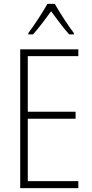

<svg xmlns="http://www.w3.org/2000/svg" viewBox="-20 -968 475 988"><path d="M262 -948H224C200 -905 154 -835 126 -798V-791H150C179 -823 216 -873 243 -910C271 -872 306 -824 336 -791H360V-798C337 -827 287 -903 262 -948ZM383 0V-36H123V-357H369V-393H123V-679H383V-714H84V0Z"/></svg>

Font: Noto Sans Tamil Condensed ExtraLight
Style: Regular
Weight: 200
Width: 3
Designer: Jelle Bosma - Monotype Design Team
Foundry: Monotype Imaging Inc.
Version: Version 2.004